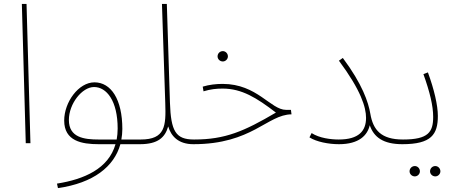

<svg xmlns="http://www.w3.org/2000/svg" viewBox="-20 -734 2351 984"><path d="M112 0H136L116 -714H92Z M277 230C459 204 565 120 597 5H697C705 5 711 -2 711 -8C711 -14 708 -19 700 -19H602C605 -36 607 -54 607 -73C607 -225 549 -312 464 -312C383 -312 309 -211 309 -116C309 -11 399 5 486 5H572C536 131 411 185 272 207ZM486 -19C411 -19 333 -29 333 -119C333 -203 401 -288 462 -288C526 -288 583 -218 583 -75C583 -55 581 -36 578 -19Z M697 5C790 5 826 -30 842 -86C857 -36 894 5 971 5C979 5 985 -2 985 -8C985 -14 982 -19 974 -19C880 -19 856 -62 851 -207L835 -714H810L827 -205C831 -88 827 -19 701 -19Z M1122 -419C1136 -419 1148 -431 1148 -445C1148 -460 1136 -472 1122 -472C1107 -472 1095 -460 1095 -445C1095 -431 1107 -419 1122 -419ZM971 5C1272 5 1350 -147 1474 -148L1471 -171H1446C1367 -171 1298 -304 1121 -304C1087 -304 1052 -300 1019 -290L1023 -266C1060 -277 1088 -280 1121 -280C1219 -280 1295 -233 1394 -157C1231 -61 1134 -19 975 -19Z M1716 -19C1676 -19 1617 -26 1577 -52L1566 -30C1602 -7 1664 5 1717 5C1821 5 1863 -41 1875 -92C1896 -31 1944 5 2042 5C2050 5 2056 -2 2056 -8C2056 -14 2053 -19 2045 -19C1933 -19 1892 -68 1878 -151C1868 -210 1837 -303 1737 -437L1717 -423C1830 -271 1856 -184 1856 -130C1856 -63 1819 -19 1716 -19Z M2042 5C2191 5 2224 -45 2224 -140C2224 -194 2205 -276 2173 -363L2150 -354C2183 -262 2200 -192 2200 -135C2200 -57 2175 -19 2046 -19ZM2211 170C2225 170 2237 158 2237 144C2237 129 2225 117 2211 117C2196 117 2184 129 2184 144C2184 158 2196 170 2211 170ZM2106 170C2120 170 2132 158 2132 144C2132 129 2120 117 2106 117C2091 117 2079 129 2079 144C2079 158 2091 170 2106 170Z"/></svg>

Font: Noto Sans Arabic UI Th
Style: Regular
Weight: 100
Designer: Monotype Design Team, Nadine Chahine and Nizar Qandah
Foundry: Monotype Imaging Inc.
Version: Version 2.010